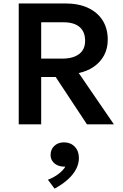

<svg xmlns="http://www.w3.org/2000/svg" viewBox="-20 -720 712 1112"><path d="M88.5 0V-700H359.5Q434 -700 489 -674.8Q544 -649.5 574 -602.5Q604 -555.5 604 -490.5Q604 -438.5 582.5 -399Q561 -359.5 523.2 -333.5Q485.5 -307.5 436 -297L639.5 0H483.5L302.5 -274H218.5V0ZM218.5 -380.5H340.5Q403 -380.5 438 -406.8Q473 -433 473 -483.5Q473 -536 441 -563.5Q409 -591 347 -591H218.5ZM296 372.5 257.5 321Q292 308 319 287.2Q346 266.5 358.5 245Q355 245 351.5 245Q332.5 245 314.5 237.8Q296.5 230.5 284.8 214.8Q273 199 273 178Q273 145 294.8 124.8Q316.5 104.5 350.5 104.5Q388.5 104.5 412.8 129.5Q437 154.5 437 195Q437 227.5 421.2 258.5Q405.5 289.5 374.2 318.2Q343 347 296 372.5Z"/></svg>

Font: Geologica EX Med
Style: Regular
Weight: 500
Designer: Sindre Bremnes, Frode Helland
Foundry: Monokrom Skriftforlag AS
Version: Version 1.010;gftools[0.9.28]